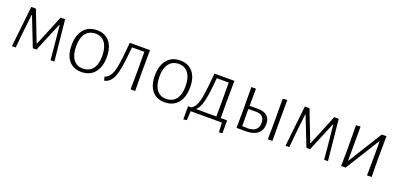

<svg xmlns="http://www.w3.org/2000/svg" viewBox="3 -1183 4160 2010"><g transform="rotate(20 2082.5 -177.5)"><path d="M67 0 117 -455H169L196 -384L300 -116H305L417 -389L443 -455H494L540 0H497L484 -145L461 -378H456L321 -54H280L153 -378H149L124 -156L109 0Z M849 -462Q939 -462 989.5 -401.5Q1040 -341 1040 -233Q1040 -120 987 -57Q934 6 840 6Q750 6 700 -54.5Q650 -115 650 -222Q650 -335 702.5 -398.5Q755 -462 849 -462ZM847 -423Q777 -423 738 -373Q699 -323 699 -232Q699 -136 736.5 -84.5Q774 -33 842 -33Q913 -33 952 -82.5Q991 -132 991 -223Q991 -319 953 -371Q915 -423 847 -423Z M1097 9 1087 -31Q1143 -51 1167.5 -122.5Q1192 -194 1208 -383L1214 -455H1440L1438 -198L1440 0H1389L1391 -195L1390 -418H1253L1248 -375Q1231 -174 1201.5 -93.5Q1172 -13 1112 6Z M1777 -462Q1867 -462 1917.5 -401.5Q1968 -341 1968 -233Q1968 -120 1915 -57Q1862 6 1768 6Q1678 6 1628 -54.5Q1578 -115 1578 -222Q1578 -335 1630.5 -398.5Q1683 -462 1777 -462ZM1775 -423Q1705 -423 1666 -373Q1627 -323 1627 -232Q1627 -136 1664.5 -84.5Q1702 -33 1770 -33Q1841 -33 1880 -82.5Q1919 -132 1919 -223Q1919 -319 1881 -371Q1843 -423 1775 -423Z M2015 107V-40H2053Q2097 -68 2116.5 -139.5Q2136 -211 2151 -383L2158 -455H2380L2378 -198L2379 -40H2450V102L2412 107L2406 0H2058L2053 102ZM2193 -375Q2180 -223 2160 -147.5Q2140 -72 2103 -40H2330L2331 -195L2330 -418H2197Z M2918 0 2920 -195 2919 -451 2969 -457 2968 -198 2969 0ZM2569 0 2571 -195 2569 -455H2620L2619 -264H2716Q2780 -264 2814.5 -233Q2849 -202 2849 -143Q2849 -74 2803.5 -37Q2758 0 2674 0ZM2618 -198 2619 -37 2697 -36Q2798 -45 2798 -138Q2798 -182 2774 -205.5Q2750 -229 2704 -229L2618 -228Z M3115 0 3165 -455H3217L3244 -384L3348 -116H3353L3465 -389L3491 -455H3542L3588 0H3545L3532 -145L3509 -378H3504L3369 -54H3328L3201 -378H3197L3172 -156L3157 0Z M3735 0 3737 -195 3735 -454 3785 -457 3784 -80H3789L4022 -455H4074L4072 -199L4074 0H4023L4025 -192V-378H4020L3785 0Z"/></g></svg>

Font: Alegreya Sans Light
Style: Regular
Weight: 300
Designer: Juan Pablo del Peral
Foundry: Huerta Tipografica
Version: Version 2.007